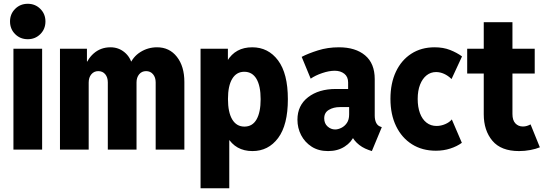

<svg xmlns="http://www.w3.org/2000/svg" viewBox="-20 -794 2897 1019"><path d="M51.3 0V-535.2H203.6V0ZM127.4 -585.9Q87.4 -585.9 60.3 -613Q33.2 -640.1 33.2 -680.2Q33.2 -719.7 60.3 -746.8Q87.4 -773.9 127.4 -773.9Q167 -773.9 194.1 -746.8Q221.2 -719.7 221.2 -680.2Q221.2 -640.1 194.1 -613Q167 -585.9 127.4 -585.9Z M298.3 0V-535.2H441.4V-467.8H461.9L428.2 -424.3Q439.5 -477.1 476.8 -510Q514.2 -543 566.4 -543Q608.9 -543 640.6 -516.8Q672.4 -490.7 682.1 -447.3L666 -467.8H685.1L667.5 -447.3Q684.6 -492.2 724.9 -517.6Q765.1 -543 813.5 -543Q879.4 -543 918.9 -492.4Q958.5 -441.9 958.5 -358.9V0H806.2V-356.9Q806.2 -383.3 792.2 -399.9Q778.3 -416.5 755.4 -416.5Q732.4 -416.5 718.5 -399.7Q704.6 -382.8 704.6 -356.9V0H552.2V-356.9Q552.2 -383.3 538.6 -399.9Q524.9 -416.5 501.5 -416.5Q479 -416.5 464.8 -399.7Q450.7 -382.8 450.7 -356V0Z M1044.4 205.1V-535.2H1189.5V-476.6H1207.5L1187 -416V-110.4L1220.2 -49.8H1196.8V205.1ZM1319.8 7.8Q1230.5 7.8 1186.5 -66.9Q1142.6 -141.6 1142.6 -270Q1142.6 -397.9 1186 -470.5Q1229.5 -543 1318.4 -543Q1403.8 -543 1455.8 -473.4Q1507.8 -403.8 1507.8 -267.6Q1507.8 -130.9 1456.1 -61.5Q1404.3 7.8 1319.8 7.8ZM1277.3 -122.1Q1319.8 -122.1 1341.6 -160.2Q1363.3 -198.2 1363.3 -267.6Q1363.3 -337.9 1341.1 -375.5Q1318.8 -413.1 1276.4 -413.1Q1234.9 -413.1 1212.4 -375.7Q1189.9 -338.4 1189.9 -268.6Q1189.9 -197.8 1212.6 -159.9Q1235.4 -122.1 1277.3 -122.1Z M1721.2 7.8Q1670.4 7.8 1634 -15.6Q1597.7 -39.1 1578.1 -76.9Q1558.6 -114.7 1558.6 -158.7Q1558.6 -234.4 1615.2 -278.1Q1671.9 -321.8 1762.7 -321.8H1848.6V-225.6H1783.2Q1750 -225.6 1725.3 -210.9Q1700.7 -196.3 1700.7 -166Q1700.7 -138.7 1718.5 -122.8Q1736.3 -106.9 1758.8 -106.9Q1774.4 -106.9 1791.7 -115.5Q1809.1 -124 1821 -141.4Q1833 -158.7 1833 -186.5V-253.4L1827.6 -274.9V-356.4Q1827.6 -386.7 1807.4 -402.6Q1787.1 -418.5 1756.8 -418.5Q1726.1 -418.5 1689.7 -406Q1653.3 -393.6 1628.9 -376.5L1581.1 -492.2Q1615.7 -510.3 1667.5 -526.6Q1719.2 -543 1778.8 -543Q1866.7 -543 1917.7 -500.2Q1968.8 -457.5 1968.8 -374V-180.7Q1968.8 -158.7 1975.8 -143.6Q1982.9 -128.4 1996.1 -123L2006.3 -119.1L1953.6 7.8L1936.5 2Q1898.9 -11.2 1873.3 -36.4Q1847.7 -61.5 1842.8 -87.4L1878.9 -60.5H1813L1858.9 -73.7Q1846.2 -40 1809.3 -16.1Q1772.5 7.8 1721.2 7.8Z M2293.5 5.9Q2220.7 5.9 2166.5 -28.3Q2112.3 -62.5 2082.3 -124.3Q2052.2 -186 2052.2 -269.5Q2052.2 -352.1 2081.3 -413.6Q2110.4 -475.1 2163.1 -509Q2215.8 -543 2286.6 -543Q2332.5 -543 2368.7 -528.8Q2404.8 -514.6 2432.1 -494.6L2376.5 -374.5Q2357.9 -392.6 2336.9 -402.1Q2315.9 -411.6 2294.4 -411.6Q2266.1 -411.6 2244.1 -394.3Q2222.2 -377 2209.5 -345Q2196.8 -313 2196.8 -269Q2196.8 -226.1 2208.7 -193.6Q2220.7 -161.1 2243.4 -143.3Q2266.1 -125.5 2296.9 -125.5Q2320.3 -125.5 2343 -135.3Q2365.7 -145 2377.9 -160.2L2431.2 -36.1Q2405.3 -17.1 2369.6 -5.6Q2334 5.9 2293.5 5.9Z M2734.9 7.8Q2639.2 7.8 2593.3 -46.9Q2547.4 -101.6 2547.4 -187.5V-676.3H2699.7V-189Q2699.7 -155.8 2715.3 -139.2Q2731 -122.6 2755.4 -122.6Q2766.1 -122.6 2776.4 -125.7Q2786.6 -128.9 2795.9 -133.8L2845.2 -12.2Q2824.2 -3.4 2794.7 2.2Q2765.1 7.8 2734.9 7.8ZM2459.5 -403.8V-535.2H2817.9V-403.8Z"/></svg>

Font: Reddit Sans Condensed ExtraBold
Style: Regular
Weight: 800
Designer: Stephen Hutchings
Foundry: Reddit
Version: Version 1.014